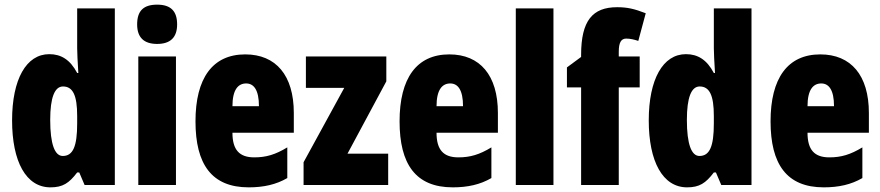

<svg xmlns="http://www.w3.org/2000/svg" viewBox="-20 -796 3785 826"><path d="M197 10C250 10 277 -8 312 -54H321L344 0H474V-760H312V-588C312 -567 314 -532 317 -482H312C282 -539 243 -563 192 -563C93 -563 32 -455 32 -278C32 -101 92 10 197 10ZM250 -125C216 -125 196 -175 196 -280C196 -376 215 -424 251 -424C294 -424 312 -385 312 -297V-265C312 -166 294 -125 250 -125Z M656 -776C596 -776 570 -748 570 -691C570 -635 599 -607 656 -607C713 -607 742 -635 742 -691C742 -747 716 -776 656 -776ZM737 -553H575V0H737Z M1035 -562C894 -562 821 -459 821 -274C821 -90 890 10 1050 10C1114 10 1168 -2 1216 -30V-162C1165 -131 1125 -119 1074 -119C1010 -119 980 -151 980 -225H1244V-310C1244 -472 1167 -562 1035 -562ZM1039 -437C1072 -437 1094 -409 1094 -339H980C980 -411 1005 -437 1039 -437Z M1650 0V-135H1475L1642 -446V-553H1296V-418H1461L1286 -98V0Z M1913 -562C1772 -562 1699 -459 1699 -274C1699 -90 1768 10 1928 10C1992 10 2046 -2 2094 -30V-162C2043 -131 2003 -119 1952 -119C1888 -119 1858 -151 1858 -225H2122V-310C2122 -472 2045 -562 1913 -562ZM1917 -437C1950 -437 1972 -409 1972 -339H1858C1858 -411 1883 -437 1917 -437Z M2361 0V-760H2199V0Z M2732 -420V-553H2642V-573C2642 -613 2652 -630 2674 -630C2691 -630 2708 -626 2726 -620L2758 -739C2709 -758 2679 -765 2635 -765C2529 -765 2480 -707 2480 -560V-551L2419 -506V-420H2480V0H2642V-420Z M2936 10C2989 10 3016 -8 3051 -54H3060L3083 0H3213V-760H3051V-588C3051 -567 3053 -532 3056 -482H3051C3021 -539 2982 -563 2931 -563C2832 -563 2771 -455 2771 -278C2771 -101 2831 10 2936 10ZM2989 -125C2955 -125 2935 -175 2935 -280C2935 -376 2954 -424 2990 -424C3033 -424 3051 -385 3051 -297V-265C3051 -166 3033 -125 2989 -125Z M3509 -562C3368 -562 3295 -459 3295 -274C3295 -90 3364 10 3524 10C3588 10 3642 -2 3690 -30V-162C3639 -131 3599 -119 3548 -119C3484 -119 3454 -151 3454 -225H3718V-310C3718 -472 3641 -562 3509 -562ZM3513 -437C3546 -437 3568 -409 3568 -339H3454C3454 -411 3479 -437 3513 -437Z"/></svg>

Font: Noto Sans Lao Looped ExtraCondensed Black
Style: Regular
Weight: 900
Width: 2
Designer: Mark Frömberg, Ben Mitchell
Foundry: The Fontpad Ltd
Version: Version 1.002